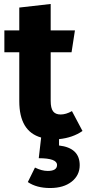

<svg xmlns="http://www.w3.org/2000/svg" viewBox="-20 -684 435 966"><path d="M277 48Q381 60 381 147Q381 198 340.5 230Q300 262 232 262Q164 262 120 232L156 159Q190 176 220 176Q267 176 267 146Q267 112 175 112L187 8Q77 -23 77 -175V-421H2V-531H77V-646L235 -664V-531H357L340 -421H235V-177Q235 -140 247 -124Q259 -108 285 -108Q312 -108 342 -125L395 -25Q346 9 277 16Z"/></svg>

Font: Fira Sans
Style: Bold
Weight: 700
Designer: bBox Type GmbH & Carrois Corporate GbR & Edenspiekermann AG
Foundry: bBox Type GmbH & Carrois Corporate GbR & Edenspiekermann AG
Version: Version 4.301;PS 004.301;hotconv 1.0.88;makeotf.lib2.5.64775